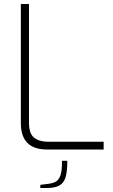

<svg xmlns="http://www.w3.org/2000/svg" viewBox="-20 -753 570 967"><path d="M85 -133V-733H126V-136Q126 -79 152.5 -59Q179 -39 223 -39H502V0H217Q85 0 85 -133ZM183 178 214 174Q244 171 260 162.5Q276 154 284.5 130Q293 106 292 57H319Q319 110 310.5 139Q302 168 279.5 181Q257 194 213 194H183Z"/></svg>

Font: Exo ExtraLight
Style: Regular
Weight: 275
Designer: Natanael Gama
Foundry: Natanael Gama
Version: Version 1.500; ttfautohint (v1.6)